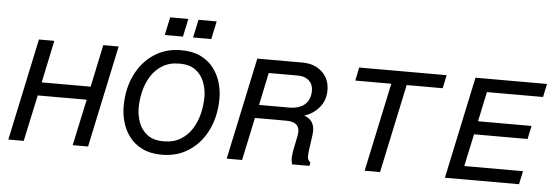

<svg xmlns="http://www.w3.org/2000/svg" viewBox="-50 -929 3190 1094"><g transform="rotate(5 1545.0 -382.0)"><path d="M25 0 149 -583H237L186 -341H466L517 -583H605L481 0H393L450 -265H170L113 0Z M904 10Q838 10 792 -12.5Q746 -35 717.5 -72.5Q689 -110 676 -155Q663 -200 663 -245Q663 -345 700.5 -423.5Q738 -502 805.5 -547.5Q873 -593 962 -593Q1028 -593 1074 -570.5Q1120 -548 1148.5 -510.5Q1177 -473 1190 -428Q1203 -383 1203 -338Q1203 -239 1165.5 -160Q1128 -81 1060.5 -35.5Q993 10 904 10ZM907 -67Q964 -67 1004 -91.5Q1044 -116 1069 -156Q1094 -196 1105.5 -244Q1117 -292 1117 -339Q1117 -381 1102 -422Q1087 -463 1052.5 -489.5Q1018 -516 959 -516Q902 -516 862 -491.5Q822 -467 797 -427Q772 -387 760.5 -339Q749 -291 749 -244Q749 -202 764 -161Q779 -120 813.5 -93.5Q848 -67 907 -67ZM883 -774H987L965 -671H861ZM1045 -774H1149L1127 -671H1023Z M1274 0 1398 -583H1657Q1725 -583 1768.5 -543Q1812 -503 1812 -438Q1812 -380 1778 -339.5Q1744 -299 1693 -283Q1729 -270 1742 -242.5Q1755 -215 1749 -176L1736 -82Q1734 -64 1734.5 -48.5Q1735 -33 1751 -19L1747 0H1648Q1641 -25 1643.5 -49Q1646 -73 1651 -97L1665 -165Q1681 -245 1593 -245H1414L1362 0ZM1431 -321H1601Q1661 -321 1692.5 -349Q1724 -377 1724 -428Q1724 -464 1700.5 -485.5Q1677 -507 1636 -507H1470Z M2465 -507H2259L2151 0H2063L2171 -507H1965L1981 -583H2481Z M2972 -261H2666L2626 -76H2962L2946 0H2522L2646 -583H3055L3039 -507H2718L2682 -337H2988Z"/></g></svg>

Font: Fragment Mono SC
Style: Italic
Weight: 400
Italic angle: -12°
Monospace: yes
Designer: Wei Huang based on Nimbus Sans by URW Studio, based on Helvetica by Max Miedinger.
Foundry: Wei Huang
Version: Version 1.012; ttfautohint (v1.8.4.7-5d5b)